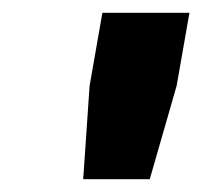

<svg xmlns="http://www.w3.org/2000/svg" viewBox="-20 -720 316 300"><path d="M120 -586 140 -700H276L256 -586L214 -440H110Z"/></svg>

Font: Chakra Petch
Style: Bold Italic
Weight: 700
Italic angle: -10°
Designer: Katatrad Aksorn Co.,Ltd.
Foundry: Cadson Demak Co.,Ltd.
Version: Version 1.000; ttfautohint (v1.6)